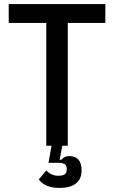

<svg xmlns="http://www.w3.org/2000/svg" viewBox="-20 -718 561 946"><path d="M273 208Q202 208 171 166L208 122Q233 148 267 148Q290 148 299.5 140.5Q309 133 309 116Q309 99 299.5 91.5Q290 84 267 84H219L234 0H208V-605H23V-698H499V-605H314V0H287L274 69H283Q296 51 321 51Q382 51 382 122Q382 164 354 186Q326 208 273 208Z"/></svg>

Font: IBM Plex Sans Cond Medm
Style: Regular
Weight: 500
Width: 3
Designer: Mike Abbink, Paul van der Laan, Pieter van Rosmalen
Foundry: Bold Monday
Version: Version 1.3